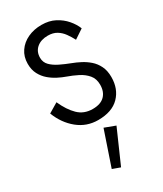

<svg xmlns="http://www.w3.org/2000/svg" viewBox="-256 -803 1059 1247"><g transform="rotate(-30 274.0 -180.0)"><path d="M112 -226Q144 -154 187 -112Q230 -70 295 -70Q355 -70 385 -100.5Q415 -131 415 -183Q415 -228 390.5 -257Q366 -286 328.5 -305Q291 -324 251 -338Q225 -347 194.5 -362.5Q164 -378 137 -401Q110 -424 92.5 -457Q75 -490 75 -535Q75 -588 102 -627.5Q129 -667 175 -688.5Q221 -710 278 -710Q335 -710 378 -687.5Q421 -665 450.5 -630.5Q480 -596 494 -560L425 -514Q410 -543 391 -569.5Q372 -596 345 -612.5Q318 -629 279 -629Q227 -629 195.5 -602Q164 -575 164 -529Q164 -495 187 -471.5Q210 -448 247 -430Q284 -412 326 -396Q353 -386 384 -370Q415 -354 442 -330.5Q469 -307 486 -272.5Q503 -238 503 -190Q503 -101 448.5 -45.5Q394 10 290 10Q204 10 138.5 -43.5Q73 -97 40 -183ZM294 70 374 100 264 350 206 329Z"/></g></svg>

Font: Jost*
Style: Regular
Weight: 400
Version: Version 3.7